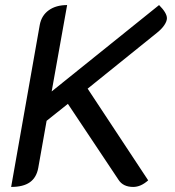

<svg xmlns="http://www.w3.org/2000/svg" viewBox="-20 -729 691 758"><path d="M137 -631Q144 -668 172.5 -688.5Q201 -709 245 -709L184 -368L608 -709Q639 -678 639 -657Q639 -645 628.5 -629.5Q618 -614 599 -599L326 -379L565 -17Q536 9 506 9Q466 9 448 -19L248 -319L164 -252L131 -66Q124 -28 98 -9.5Q72 9 24 9Z"/></svg>

Font: K2D
Style: Italic
Weight: 400
Italic angle: -10°
Designer: Katatrad Aksorn Co.,Ltd.
Foundry: Cadson Demak Co.,Ltd.
Version: Version 1.000; ttfautohint (v1.6)